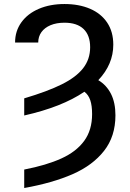

<svg xmlns="http://www.w3.org/2000/svg" viewBox="-20 -737 654 964"><path d="M432.6 -500Q432.6 -559.6 399.7 -591.3Q366.7 -623 303.7 -623Q263.7 -623 233.9 -610.6Q204.1 -598.1 188 -575.7Q171.9 -553.2 171.9 -523.4H55.7Q55.7 -581.1 87.4 -625Q119.1 -668.9 175.5 -692.9Q231.9 -716.8 303.7 -716.8Q376.5 -716.8 431.9 -693.1Q487.3 -669.4 518.1 -623.5Q548.8 -577.6 548.8 -512.7Q548.8 -414.1 473.6 -334.5Q515.1 -309.6 537.4 -265.4Q559.6 -221.2 559.6 -158.2Q559.6 -52.2 502.4 20.5Q445.3 93.3 344.5 137.5Q243.7 181.6 101.6 207V114.3Q214.4 92.3 288.8 58.3Q363.3 24.4 402.8 -29.8Q442.4 -84 442.4 -164.1Q442.4 -206.5 433.3 -233.6Q424.3 -260.7 403.8 -276.4Q291 -199.7 101.6 -157.2V-243.2Q218.3 -277.8 290 -313.5Q361.8 -349.1 397.2 -394.3Q432.6 -439.5 432.6 -500Z"/></svg>

Font: Pretendard GOV Medium
Style: Regular
Weight: 500
Designer: Base glyphs from Inter by Rasmus Andersson; Hangeul glyphs from Noto Sans CJK(Source Han Sans) by Jang Soo-young and Kan
Foundry: Kil Hyung-jin
Version: Version 1.309